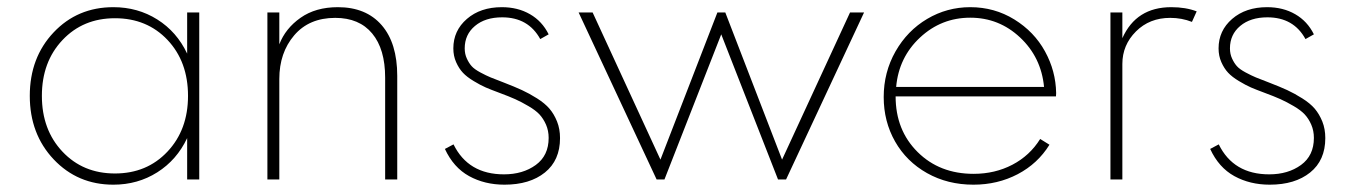

<svg xmlns="http://www.w3.org/2000/svg" viewBox="-20 -500 3763 535"><path d="M295.9 14.6Q196.3 14.6 129.6 -55.9Q63 -126.5 63 -232.9Q63 -339.4 129.4 -409.7Q195.8 -480 295.9 -480Q363.8 -480 418.2 -445.8Q472.7 -411.6 501.5 -350.6V-465.3H535.2V0H501.5V-115.2Q472.7 -54.2 418.2 -19.8Q363.8 14.6 295.9 14.6ZM503.9 -232.9Q503.9 -328.1 446.8 -388.7Q389.6 -449.2 300.3 -449.2Q211.4 -449.2 154.1 -388.4Q96.7 -327.6 96.7 -232.9Q96.7 -138.2 154.1 -77.4Q211.4 -16.6 300.3 -16.6Q389.2 -16.6 446.5 -77.4Q503.9 -138.2 503.9 -232.9Z M725.1 -465.3H758.3V-376.5Q775.4 -420.9 817.4 -450.4Q859.4 -480 921.4 -480Q1000 -480 1043.5 -429.9Q1086.9 -379.9 1086.9 -288.6V0H1053.2V-283.7Q1053.2 -363.3 1017.1 -406.7Q981 -450.2 914.1 -450.2Q841.3 -450.2 799.8 -401.6Q758.3 -353 758.3 -279.8V0H725.1Z M1219.7 -85 1243.7 -97.7Q1284.7 -14.2 1384.3 -14.2Q1437 -14.2 1472.9 -40.3Q1508.8 -66.4 1508.8 -115.7Q1508.8 -135.7 1501.5 -152.6Q1494.1 -169.4 1483.2 -181.2Q1472.2 -192.9 1452.6 -204.3Q1433.1 -215.8 1415.8 -223.6Q1398.4 -231.4 1370.6 -241.7Q1348.1 -250 1333.5 -256.3Q1318.8 -262.7 1299.8 -274.2Q1280.8 -285.6 1269.8 -297.4Q1258.8 -309.1 1251 -326.7Q1243.2 -344.2 1243.2 -365.2Q1243.2 -414.6 1281 -447.3Q1318.8 -480 1378.4 -480Q1422.9 -480 1456.8 -460.4Q1490.7 -440.9 1508.8 -404.3L1485.4 -391.1Q1452.1 -451.7 1379.4 -451.7Q1332 -451.7 1303.5 -427.7Q1274.9 -403.8 1274.9 -365.2Q1274.9 -349.6 1280.8 -336.9Q1286.6 -324.2 1294.2 -315.7Q1301.8 -307.1 1318.6 -298.1Q1335.4 -289.1 1347.4 -284.2Q1359.4 -279.3 1383.8 -270Q1414.1 -258.3 1434.3 -249Q1454.6 -239.7 1476.6 -225.8Q1498.5 -211.9 1511.2 -197Q1523.9 -182.1 1532.2 -161.4Q1540.5 -140.6 1540.5 -115.2Q1540.5 -53.2 1498.3 -19.3Q1456.1 14.6 1385.7 14.6Q1330.6 14.6 1287.1 -9.3Q1243.7 -33.2 1219.7 -85Z M1592.3 -465.3H1631.3L1820.3 -55.2L1979 -465.3H2001L2159.2 -55.2L2348.6 -465.3H2387.7L2170.4 0H2147.9L1989.7 -404.3L1831.5 0H1809.6Z M2442.4 -229.5Q2442.4 -298.8 2475.3 -356.7Q2508.3 -414.6 2563.5 -447.3Q2618.7 -480 2683.6 -480Q2751 -480 2806.4 -445.8Q2861.8 -411.6 2891.8 -356.9Q2921.9 -302.2 2922.9 -240.7Q2922.9 -234.9 2922.4 -231.4H2475.6Q2475.6 -137.2 2536.9 -76.4Q2598.1 -15.6 2692.9 -15.6Q2752.4 -15.6 2801 -41Q2849.6 -66.4 2878.4 -112.8L2904.3 -96.7Q2871.6 -43.9 2815.7 -14.6Q2759.8 14.6 2692.4 14.6Q2620.6 14.6 2563.2 -17.6Q2505.9 -49.8 2474.1 -105.7Q2442.4 -161.6 2442.4 -229.5ZM2683.6 -450.7Q2603 -450.7 2543.7 -395.5Q2484.4 -340.3 2477.1 -257.8H2889.2Q2881.3 -340.3 2822.5 -395.5Q2763.7 -450.7 2683.6 -450.7Z M3074.2 0V-465.3H3107.4V-393.6Q3146 -480 3243.7 -480Q3284.2 -480 3314.5 -468.3L3301.3 -439Q3272.9 -450.2 3240.7 -450.2Q3183.1 -450.2 3145.3 -412.4Q3107.4 -374.5 3107.4 -321.8V0Z M3352.1 -85 3376 -97.7Q3417 -14.2 3516.6 -14.2Q3569.3 -14.2 3605.2 -40.3Q3641.1 -66.4 3641.1 -115.7Q3641.1 -135.7 3633.8 -152.6Q3626.5 -169.4 3615.5 -181.2Q3604.5 -192.9 3585 -204.3Q3565.4 -215.8 3548.1 -223.6Q3530.8 -231.4 3502.9 -241.7Q3480.5 -250 3465.8 -256.3Q3451.2 -262.7 3432.1 -274.2Q3413.1 -285.6 3402.1 -297.4Q3391.1 -309.1 3383.3 -326.7Q3375.5 -344.2 3375.5 -365.2Q3375.5 -414.6 3413.3 -447.3Q3451.2 -480 3510.7 -480Q3555.2 -480 3589.1 -460.4Q3623 -440.9 3641.1 -404.3L3617.7 -391.1Q3584.5 -451.7 3511.7 -451.7Q3464.4 -451.7 3435.8 -427.7Q3407.2 -403.8 3407.2 -365.2Q3407.2 -349.6 3413.1 -336.9Q3418.9 -324.2 3426.5 -315.7Q3434.1 -307.1 3450.9 -298.1Q3467.8 -289.1 3479.7 -284.2Q3491.7 -279.3 3516.1 -270Q3546.4 -258.3 3566.7 -249Q3586.9 -239.7 3608.9 -225.8Q3630.9 -211.9 3643.6 -197Q3656.2 -182.1 3664.6 -161.4Q3672.9 -140.6 3672.9 -115.2Q3672.9 -53.2 3630.6 -19.3Q3588.4 14.6 3518.1 14.6Q3462.9 14.6 3419.4 -9.3Q3376 -33.2 3352.1 -85Z"/></svg>

Font: Spartan MB ExtLt
Style: Regular
Weight: 200
Designer: Matt Bailey, Mirko Velimirovic
Foundry: Matt Bailey
Version: Version 1.005